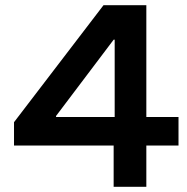

<svg xmlns="http://www.w3.org/2000/svg" viewBox="-20 -720 719 740"><path d="M544 -700V-269H668V-159H544V0H418V-159H34V-249L379 -700ZM196 -269H422V-567H418L196 -273Z"/></svg>

Font: CMG Sans SemiBold
Style: Regular
Weight: 600
Designer: Julieta Ulanovsky
Foundry: Julieta Ulanovsky
Version: Version 7.200